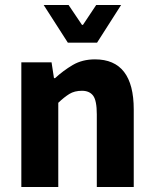

<svg xmlns="http://www.w3.org/2000/svg" viewBox="-20 -744 612 764"><path d="M357.9 -507.8Q512.2 -507.8 512.2 -308.1V0H365.2V-289.1Q365.2 -343.8 350.6 -363.3Q335.9 -382.8 306.2 -382.8Q276.4 -382.8 255.9 -370.1Q235.4 -357.4 211.9 -335V0H64.9V-496.1H185.1L194.8 -433.1H199.2Q231.4 -462.9 269.5 -485.4Q307.6 -507.8 357.9 -507.8ZM153.8 -724.1H252.9L306.2 -645H310.1L362.8 -724.1H461.9L366.2 -574.2H250Z"/></svg>

Font: SourceSansPro-Bold
Style: Bold
Weight: 700
Designer: Paul D. Hunt
Foundry: Adobe Systems Incorporated
Version: Version 1.050;PS Version 1.000;hotconv 1.0.70;makeotf.lib2.5